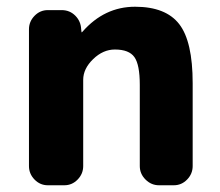

<svg xmlns="http://www.w3.org/2000/svg" viewBox="-20 -550 653 570"><path d="M122 0Q99 0 82.5 -17Q66 -34 66 -57V-463Q66 -486 82.5 -503Q99 -520 122 -520H163Q187 -520 203.5 -503.5Q220 -487 221 -463L222 -455Q222 -454 223 -454L225 -456Q290 -530 381 -530Q472 -530 512 -478.5Q552 -427 552 -303V-57Q552 -34 535.5 -17Q519 0 496 0H452Q429 0 412 -17Q395 -34 395 -57V-298Q395 -358 379 -380.5Q363 -403 321 -403Q286 -403 256.5 -374.5Q227 -346 227 -313V-57Q227 -34 210.5 -17Q194 0 171 0Z"/></svg>

Font: Rounded Mplus 1c ExtraBold
Style: Regular
Weight: 800
Version: Version 1.059.20150529